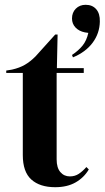

<svg xmlns="http://www.w3.org/2000/svg" viewBox="-20 -765 436 800"><path d="M284 -526 280 -536Q307 -554 324 -575Q341 -596 348 -628L334 -630Q309 -635 294.5 -650.5Q280 -666 280 -688Q280 -713 296 -729Q312 -745 337 -745Q365 -745 381 -726.5Q397 -708 396 -675Q395 -626 366 -587Q337 -548 284 -526ZM210 15Q146 15 110.5 -17Q75 -49 75 -119V-461H6V-471L30 -475Q61 -482 83.5 -495Q106 -508 128 -530L210 -621H220L217 -481H329V-461H216V-101Q216 -66 231.5 -48Q247 -30 271 -30Q292 -30 308 -40.5Q324 -51 340 -69L350 -59Q330 -25 295 -5Q260 15 210 15Z"/></svg>

Font: DeepMind Serif Display
Style: Regular
Weight: 400
Designer: Frank Grießhammer / Modifications: Colophon Foundry
Foundry: Colophon Foundry
Version: Version 5.003; ttfautohint (v1.8.2)